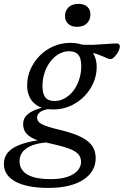

<svg xmlns="http://www.w3.org/2000/svg" viewBox="-76 -694 622 963"><path d="M479 -397.5Q471.5 -397.5 463.8 -400.8Q456 -404 445.2 -409Q434.5 -414 418.5 -419.8Q402.5 -425.5 379.8 -430.5Q357 -435.5 325 -439L316 -471Q357.5 -468 394.8 -469.5Q432 -471 461.5 -473.5Q491 -476 508.5 -476Q517 -476 521 -472.2Q525 -468.5 525 -461Q525 -452 520 -441.2Q515 -430.5 507.8 -420.5Q500.5 -410.5 492.8 -404Q485 -397.5 479 -397.5ZM198 -187.5Q219.5 -187.5 239.2 -196.2Q259 -205 276 -221Q293 -237 305.2 -259Q317.5 -281 324.5 -307.2Q331.5 -333.5 331.5 -363Q331.5 -401 317 -419Q302.5 -437 271 -437Q249.5 -437 229.5 -428.2Q209.5 -419.5 192.8 -403.2Q176 -387 163.5 -365.2Q151 -343.5 144 -317Q137 -290.5 137 -261Q137 -223.5 151.8 -205.2Q166.5 -187 198 -187.5ZM276.5 -479Q323 -479 352.2 -463Q381.5 -447 395.2 -419.8Q409 -392.5 409 -358.5Q409 -316 392 -277.5Q375 -239 345 -209.2Q315 -179.5 276 -162.2Q237 -145 192.5 -145Q146 -145 116.8 -161Q87.5 -177 73.8 -204.5Q60 -232 60 -265.5Q60 -308 77 -346.5Q94 -385 123.8 -415Q153.5 -445 192.8 -462Q232 -479 276.5 -479ZM168 248.5Q111.5 248.5 69.2 240Q27 231.5 -1 215.5Q-29 199.5 -42.8 177.5Q-56.5 155.5 -56.5 128.5Q-56.5 96.5 -38.5 73.2Q-20.5 50 18.5 34Q57.5 18 120.5 8.5L145.5 -13.5L196 18.5Q149.5 19 116.5 26.2Q83.5 33.5 62.5 46.2Q41.5 59 31.8 76.5Q22 94 22 115.5Q22 142 38.2 162.2Q54.5 182.5 89 193.5Q123.5 204.5 177.5 204.5Q229 204.5 262.8 192.8Q296.5 181 313.5 161.2Q330.5 141.5 330.5 118.5Q330.5 100 321.8 86.2Q313 72.5 293.2 61.8Q273.5 51 240.8 41.8Q208 32.5 160.5 22Q108 11.5 82.2 -3.8Q56.5 -19 48.2 -36.2Q40 -53.5 40 -71Q40 -97.5 56.5 -114.8Q73 -132 103 -143.5Q133 -155 173 -162.5L189 -150Q146.5 -146 128.2 -134Q110 -122 110 -104.5Q110 -95.5 114.2 -88Q118.5 -80.5 130.2 -73.2Q142 -66 165.2 -58.5Q188.5 -51 227 -42Q296 -25 334.5 -4.8Q373 15.5 388.5 40.8Q404 66 404 99Q404 132 388.8 159.2Q373.5 186.5 343.5 206.5Q313.5 226.5 269.5 237.5Q225.5 248.5 168 248.5ZM310 -559.5Q282.5 -559.5 266.2 -574.5Q250 -589.5 250 -613.5Q250 -640 267.5 -657.2Q285 -674.5 318 -674.5Q346 -674.5 361.8 -660.2Q377.5 -646 377.5 -621.5Q377.5 -595 360.2 -577.2Q343 -559.5 310 -559.5Z"/></svg>

Font: Newsreader 12pt
Style: Italic
Weight: 400
Italic angle: -17°
Version: Version 1.003